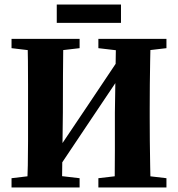

<svg xmlns="http://www.w3.org/2000/svg" viewBox="-20 -829 787 849"><path d="M100 0Q102 -46 103 -98Q104 -150 104 -204Q104 -258 104 -310V-350Q104 -401 104 -454Q104 -507 103.5 -559Q103 -611 101 -657H260Q259 -577 258.5 -495.5Q258 -414 258 -332L254 0ZM487 0Q488 -81 488 -163.5Q488 -246 488 -331L493 -657H646Q645 -612 644 -560Q643 -508 642.5 -455Q642 -402 642 -350V-310Q642 -259 642.5 -205Q643 -151 644 -99Q645 -47 646 0ZM31 0V-41L157 -56H203L332 -41V0ZM31 -616V-657H332V-616L203 -601H157ZM415 0V-41L543 -56H588L716 -41V0ZM415 -616V-657H716V-616L588 -601H543ZM219 -57 188 -120H205L367 -361L529 -603L554 -530H536L377 -293ZM231 -728V-809H515V-728Z"/></svg>

Font: Source Serif 4 36pt
Style: Bold
Weight: 700
Designer: Frank Grießhammer
Foundry: Adobe Systems Incorporated
Version: Version 4.004;hotconv 1.0.116;makeotfexe 2.5.65601